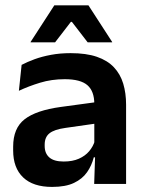

<svg xmlns="http://www.w3.org/2000/svg" viewBox="-20 -706 554 737"><path d="M341.5 0 345.5 -119.5 342 -131V-284.5V-307Q342 -356 315.5 -379Q289 -402 228.5 -402Q178 -402 133.8 -388.5Q89.5 -375 52.5 -357.5L63 -457Q85 -468.5 113 -478.8Q141 -489 175.8 -495.5Q210.5 -502 251 -502Q311 -502 351.8 -488Q392.5 -474 417.2 -447.8Q442 -421.5 453 -385Q464 -348.5 464 -304V0ZM180 11.5Q107 11.5 68.8 -25Q30.5 -61.5 30.5 -128.5V-143Q30.5 -214 74.5 -248.2Q118.5 -282.5 213.5 -295.5L353.5 -314.5L360.5 -233.5L231 -215Q188 -209 169.8 -194.2Q151.5 -179.5 151.5 -151V-145.5Q151.5 -117.5 169.2 -101.8Q187 -86 224.5 -86Q258.5 -86 282.8 -96.8Q307 -107.5 322.2 -125.5Q337.5 -143.5 344 -165.5L361.5 -102H340Q332 -70.5 314.2 -45Q296.5 -19.5 264.2 -4Q232 11.5 180 11.5ZM188.5 -685.5H319.5L410.5 -545V-543.5H316.5L256 -622H252L191.5 -543.5H97.5V-545Z"/></svg>

Font: Anek Bangla
Style: Semi-bold
Weight: 600
Designer: Sulekha Rajkumar (Bangla), Yesha Goshar (Latin)
Foundry: Ek Type
Version: Version 1.002;March 21, 2022;FontCreator 13.0.0.2683 64-bit